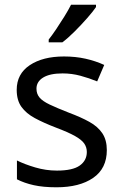

<svg xmlns="http://www.w3.org/2000/svg" viewBox="-20 -786 519 816"><path d="M434 -148Q434 -70 376 -30Q318 10 220 10Q164 10 123.5 1Q83 -8 52 -24V-104Q84 -88 129.5 -74.5Q175 -61 222 -61Q289 -61 319 -82.5Q349 -104 349 -140Q349 -160 338 -176Q327 -192 298.5 -208Q270 -224 217 -244Q165 -264 128 -284Q91 -304 71 -332Q51 -360 51 -404Q51 -472 106.5 -509Q162 -546 252 -546Q301 -546 343.5 -536.5Q386 -527 423 -510L393 -440Q359 -454 322 -464Q285 -474 246 -474Q192 -474 163.5 -456.5Q135 -439 135 -409Q135 -387 148 -371.5Q161 -356 191.5 -341.5Q222 -327 273 -307Q324 -288 360 -268Q396 -248 415 -219.5Q434 -191 434 -148ZM388 -756Q376 -738 351 -709.5Q326 -681 297.5 -652.5Q269 -624 245 -606H187V-618Q202 -637 219.5 -663Q237 -689 254 -716.5Q271 -744 282 -766H388Z"/></svg>

Font: Noto Sans Symbols 2
Style: Regular
Weight: 400
Designer: Monotype Design Team
Foundry: Monotype Imaging Inc.
Version: Version 2.008; ttfautohint (v1.8.4.7-5d5b)